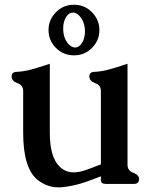

<svg xmlns="http://www.w3.org/2000/svg" viewBox="-20 -769 645 813"><path d="M520 -71.3Q520 -45.9 544.4 -37.4Q568.8 -28.8 568.8 -10.3Q568.8 9.8 546.4 9.8H427.7Q407.2 9.8 407.2 -6.3V-22.5Q397.9 -19 377 -11Q356 -2.9 337.4 3.4Q291 19 241.7 23.9Q233.9 24.4 227.1 24.4Q181.6 24.4 141.6 -5.4Q78.1 -53.7 78.1 -207.5V-383.8Q78.1 -408.2 53.7 -417Q29.3 -425.8 29.3 -444.8Q29.3 -464.8 51.3 -464.8Q81.5 -466.3 112.1 -474.6Q142.6 -482.9 190.9 -499V-207.5Q190.9 -103.5 232.4 -63.5Q257.3 -39.1 292.5 -39.1Q313.5 -39.1 339.8 -47.9Q349.1 -50.8 365.7 -57.1Q382.3 -63.5 393.6 -67.9Q396.5 -68.8 401.9 -70.8L407.2 -72.8V-383.8Q407.2 -408.2 382.8 -417Q358.4 -425.8 358.4 -444.8Q358.4 -464.8 380.4 -464.8Q410.6 -466.3 441.2 -474.6Q471.7 -482.9 520 -499ZM293.5 -749Q338.4 -749 369.6 -717Q400.9 -685.1 400.9 -641.6Q400.9 -597.7 369.6 -566.2Q338.4 -534.7 293.5 -534.7Q248 -534.7 216.8 -566.2Q185.5 -597.7 185.5 -641.6Q185.5 -685.1 216.8 -717Q248 -749 293.5 -749ZM289.6 -715.8Q272 -715.8 259.8 -696.8Q247.6 -676.8 247.6 -649.4V-642.1Q249 -609.9 264.6 -588.9Q280.3 -567.9 297.9 -567.9Q314.5 -567.9 327.1 -586.9Q339.8 -607.4 339.8 -636.2V-642.1Q337.9 -673.3 322.3 -694.6Q306.6 -715.8 289.6 -715.8Z"/></svg>

Font: Caudex
Style: Bold
Weight: 700
Version: Version 1.01